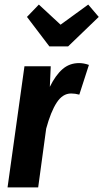

<svg xmlns="http://www.w3.org/2000/svg" viewBox="-20 -820 452 840"><path d="M369 -536 327 -406Q309 -411 291 -411Q254 -411 228 -371Q202 -331 182 -257L147 0H13L87 -530H202L198 -440Q223 -491 253.5 -517.5Q284 -544 326 -544Q347 -544 369 -536ZM366 -800 412 -746 278 -617H196L98 -746L150 -800L245 -712Z"/></svg>

Font: Fira Sans Extra Condensed SemiBold
Style: Italic
Weight: 600
Width: 3
Italic angle: -8°
Designer: Carrois Corporate & Edenspiekermann AG
Foundry: Carrois Corporate GbR & Edenspiekermann AG
Version: Version 4.203